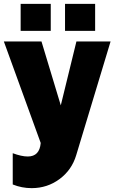

<svg xmlns="http://www.w3.org/2000/svg" viewBox="-22 -741 597 995"><path d="M85 -581V-721H241V-581ZM315 -581V-721H471V-581ZM44 53Q90 70 122 70Q183 70 189 0L-2 -526H193L293 -195L374 -526H551L373 63Q350 140 286.5 187Q223 234 142 234Q91 234 44 215Z"/></svg>

Font: Raleway-v4020 Black
Style: Regular
Weight: 900
Designer: Matt McInerney, Pablo Impallari, Rodrigo Fuenzalida
Foundry: Matt McInerney, Pablo Impallari, Rodrigo Fuenzalida
Version: Version 4.020;PS 004.020;hotconv 1.0.88;makeotf.lib2.5.64775